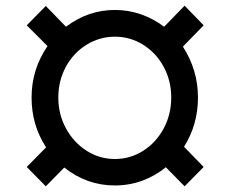

<svg xmlns="http://www.w3.org/2000/svg" viewBox="-20 -642 803 675"><path d="M91 -299Q91 -398 147 -480L74 -553L141 -621L212 -548Q290 -607 384 -607Q432 -607 476 -591.5Q520 -576 557 -548L629 -622L696 -553L623 -478Q676 -396 676 -299Q676 -204 627 -126L696 -55L629 13L563 -54Q525 -23 479.5 -6.5Q434 10 384 10Q285 10 206 -53L141 13L74 -55L142 -124Q91 -202 91 -299ZM384 -83Q438 -83 483.5 -112Q529 -141 555.5 -190.5Q582 -240 582 -299Q582 -358 555.5 -407Q529 -456 483.5 -484.5Q438 -513 384 -513Q330 -513 284 -484.5Q238 -456 211.5 -407Q185 -358 185 -299Q185 -240 212 -190.5Q239 -141 284.5 -112Q330 -83 384 -83Z"/></svg>

Font: Freesentation 6 SemiBold
Style: Regular
Weight: 600
Designer: glyphs from Roboto by Christian Robertson / Hangul glyphs from Noto Sans CJK(Source Han Sans) by Jang Soo-young and Kang
Foundry: PT&
Version: Version 2.001